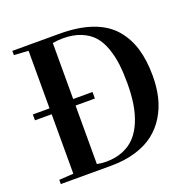

<svg xmlns="http://www.w3.org/2000/svg" viewBox="-124 -820 942 944"><g transform="rotate(-20 347.0 -348.5)"><path d="M299.3 0H37.1V-22L112.3 -26.9V-337.9H24.9V-368.7H112.3V-669.9L37.1 -674.8V-696.8H283.2Q382.3 -696.8 453.1 -671.9Q523.9 -647 565.2 -599.6Q606.4 -552.2 625.2 -489.7Q644 -427.2 644 -345.2Q644 -286.1 631.8 -235.1Q619.6 -184.1 593 -140.4Q566.4 -96.7 526.6 -65.7Q486.8 -34.7 429 -17.3Q371.1 0 299.3 0ZM285.2 -26.9Q335 -26.9 373.8 -43Q412.6 -59.1 438.7 -87.6Q464.8 -116.2 481.9 -157.5Q499 -198.7 506.6 -247.1Q514.2 -295.4 514.2 -353Q514.2 -409.7 508.8 -454.1Q503.4 -498.5 488.5 -540.5Q473.6 -582.5 449.2 -609.9Q424.8 -637.2 384.8 -653.6Q344.7 -669.9 291 -669.9Q263.7 -669.9 237.3 -665V-372.1H338.4V-337.9H237.3V-31.7Q263.7 -26.9 285.2 -26.9Z"/></g></svg>

Font: VidalokaRegular
Style: Regular
Weight: 400
Designer: Cyreal (www.cyreal.org)
Foundry: Cyreal (www.cyreal.org)
Version: Version 1.000